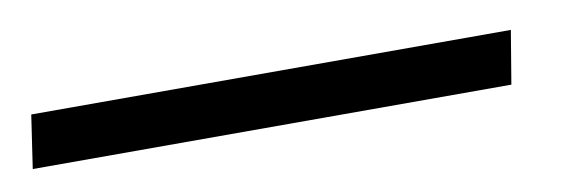

<svg xmlns="http://www.w3.org/2000/svg" viewBox="-74 9 583 192"><g transform="rotate(-10 217.5 105.0)"><path d="M-50 132H436L445 78H-42Z"/></g></svg>

Font: Jost* 400 Book Italic
Style: Italic
Weight: 400
Italic angle: -10°
Version: Version 3.200; ttfautohint (v0.97) -l 8 -r 50 -G 200 -x 14 -